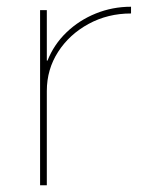

<svg xmlns="http://www.w3.org/2000/svg" viewBox="-20 -550 429 570"><path d="M99 0V-520H119V-370H121Q140 -418 177.5 -454Q215 -490 264.5 -510Q314 -530 369 -530V-510Q300 -510 243 -479Q186 -448 152.5 -396Q119 -344 119 -280V0Z"/></svg>

Font: M PLUS 2 Thin
Style: Regular
Weight: 100
Designer: Coji Morishita
Foundry: UNDERFOREST DESIGN
Version: Version 1.001